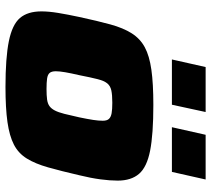

<svg xmlns="http://www.w3.org/2000/svg" viewBox="-54 -690 752 683"><g transform="rotate(90 321.5 -348.0)"><path d="M289 8Q185 8 126 -4Q67 -16 43.5 -43.5Q20 -71 20 -120Q20 -146 25.5 -179.5Q31 -213 40 -255Q54 -320 66.5 -365.5Q79 -411 98 -441Q117 -471 147.5 -487.5Q178 -504 227.5 -511Q277 -518 353 -518Q457 -518 515.5 -506.5Q574 -495 598 -467Q622 -439 622 -391Q622 -364 617.5 -330Q613 -296 603 -255Q588 -190 575 -144Q562 -98 543.5 -68Q525 -38 494 -22Q463 -6 413.5 1Q364 8 289 8ZM296 -138Q319 -138 333.5 -140Q348 -142 357 -148.5Q366 -155 372.5 -167.5Q379 -180 384.5 -201.5Q390 -223 397 -255Q403 -284 406 -303.5Q409 -323 409 -338Q409 -353 402.5 -360Q396 -367 382.5 -369.5Q369 -372 345 -372Q317 -372 301 -368.5Q285 -365 276 -354Q267 -343 261 -319.5Q255 -296 247 -255Q240 -225 236.5 -204.5Q233 -184 233 -171Q233 -156 239 -149Q245 -142 259 -140Q273 -138 296 -138ZM432 -584 459 -704H618L591 -584ZM191 -584 218 -704H378L352 -584Z"/></g></svg>

Font: Saira Expanded ExtraBold
Style: Italic
Weight: 800
Width: 7
Italic angle: -12°
Designer: Hector Gatti with collaboration of the Omnibus-Type team
Foundry: Omnibus-Type
Version: Version 1.101